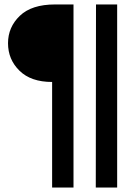

<svg xmlns="http://www.w3.org/2000/svg" viewBox="-20 -694 614 862"><path d="M310 -674V148H214V-326Q119 -326 67.5 -376.5Q16 -427 16 -500Q16 -572 69 -623Q122 -674 227 -674ZM410 148 411 -674H506V148Z"/></svg>

Font: Hind Semibold
Style: Regular
Weight: 600
Designer: Manushi Parikh, Satya Rajpurohit
Foundry: Indian Type Foundry
Version: Version 1.201;PS 1.0;hotconv 1.0.78;makeotf.lib2.5.61930; tt